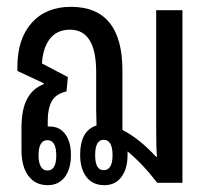

<svg xmlns="http://www.w3.org/2000/svg" viewBox="-20 -536 605 563"><path d="M120 7Q84 7 63.5 -20Q43 -47 43 -96V-161Q43 -215 59.5 -246Q76 -277 108 -289V-292L31 -328V-340Q31 -422 73 -469Q115 -516 188 -516Q339 -516 339 -329V-155Q366 -141 390.5 -121Q415 -101 438 -76H440Q439 -92 438.5 -108.5Q438 -125 438 -151.5Q438 -178 438 -222V-506H515V0H441Q398 -56 354 -92Q354 -88 354 -82Q354 -41 336 -17Q318 7 286 7Q252 7 233.5 -17Q215 -41 215 -82Q215 -153 263 -168Q263 -180 262.5 -192.5Q262 -205 262 -214V-325Q262 -449 185 -449Q148 -449 127 -423Q106 -397 103 -350L179 -310L175 -268Q144 -261 132 -239.5Q120 -218 120 -183V-170Q120 -166 120 -165Q123 -165 126 -165Q155 -165 171.5 -142.5Q188 -120 188 -81Q188 -41 170 -17Q152 7 120 7ZM284 -37Q310 -37 310 -81Q310 -126 284 -126Q259 -126 259 -81Q259 -37 284 -37ZM119 -36Q145 -36 145 -80Q145 -125 119 -125Q93 -125 93 -80Q93 -60 99.5 -48Q106 -36 119 -36Z"/></svg>

Font: Noto Sans Thai Looped UI Condensed
Style: Regular
Weight: 400
Width: 3
Designer: Cadson Demak Team
Foundry: Cadson Demak Co., Ltd.
Version: Version 1.000; ttfautohint (v1.8.4.7-5d5b)